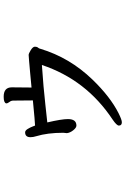

<svg xmlns="http://www.w3.org/2000/svg" viewBox="160 -779 680 1040"><g transform="rotate(-90 500.0 -259.0)"><path d="M357.9 61Q339.8 61 339.8 44.9Q339.8 33.2 372.1 11.2Q587.9 -131.8 668 -372.1Q545.9 -363.8 453.4 -353.3Q360.8 -342.8 356.9 -342.8Q375 -265.1 375 -231Q375 -185.1 339.8 -185.1Q328.1 -185.1 314.5 -202.1Q300.8 -219.2 298.8 -236.8L300.8 -255.9Q300.8 -341.8 282.2 -402.8Q276.9 -418.9 276.9 -434.1Q276.9 -462.9 303.2 -462.9Q313 -462.9 321.5 -449Q330.1 -435.1 335 -421.6Q339.8 -408.2 340.8 -408.2V-409.2Q356 -409.2 476.1 -420.9L475.1 -526.9Q475.1 -539.1 467.5 -548.1Q460 -557.1 460 -565.9Q463.9 -579.1 496.1 -579.1Q546.9 -579.1 546.9 -535.2L545.9 -428.2Q583 -432.1 623 -435.5Q663.1 -439 689.5 -441.4Q715.8 -443.8 722.2 -443.8Q730 -443.8 748.5 -432.4Q767.1 -420.9 767.1 -409.9Q767.1 -398.9 762 -393.1Q756.8 -387.2 755.9 -380.9Q708 -221.2 588.9 -98.1Q496.1 -2 407.2 43Q371.1 61 357.9 61Z"/></g></svg>

Font: LXGW WenKai Screen
Style: Regular
Weight: 400
Designer: LXGW / Fontworks Inc.
Foundry: LXGW / Fontworks Inc.
Version: Version 1.510;January 18,2025